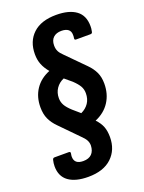

<svg xmlns="http://www.w3.org/2000/svg" viewBox="-151 -760 712 949"><g transform="rotate(-20 204.5 -285.5)"><path d="M145 118Q78 118 41.5 91.5Q5 65 5 12Q5 4 6 -4Q7 -12 9 -20Q11 -30 20 -30H95Q105 -30 103 -20Q102 -14 101.5 -11Q101 -8 101 -4Q101 36 148 36Q177 36 192.5 20.5Q208 5 209 -24Q209 -39 202 -52Q195 -65 179 -80L86 -175Q63 -198 51 -224Q39 -250 39 -286Q39 -340 65.5 -380Q92 -420 142 -440Q122 -464 112.5 -488Q103 -512 103 -542Q103 -609 145.5 -649Q188 -689 268 -689Q335 -689 372 -662Q409 -635 409 -579Q409 -573 408.5 -566Q408 -559 406 -551Q405 -541 395 -541H319Q310 -541 312 -551Q313 -556 313 -560Q313 -564 313 -568Q313 -587 300.5 -596.5Q288 -606 265 -606Q238 -606 222.5 -591.5Q207 -577 207 -550Q207 -532 213.5 -519Q220 -506 236 -491L329 -397Q352 -374 364 -348.5Q376 -323 376 -289Q376 -234 349.5 -193Q323 -152 273 -131Q294 -109 303 -86Q312 -63 312 -31Q312 36 268.5 77Q225 118 145 118ZM219 -190Q245 -202 259.5 -223.5Q274 -245 274 -275Q274 -296 264.5 -312.5Q255 -329 233 -350L196 -381Q170 -370 155 -348Q140 -326 140 -297Q140 -277 149.5 -260Q159 -243 182 -222Z"/></g></svg>

Font: Sofia Sans Condensed
Style: Bold Italic
Weight: 700
Italic angle: -9°
Version: Version 4.100